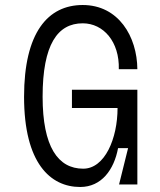

<svg xmlns="http://www.w3.org/2000/svg" viewBox="-20 -736 640 766"><path d="M312 -63C211 -63 150 -151 150 -350C150 -559 210 -643 310 -643C393 -643 457 -569 454 -460H528C527 -590 453 -716 310 -716C171 -716 76 -606 76 -350C76 -85 181 10 300 10C385 10 435 -59 451 -145H491L455 0H528V-378H267V-305H449C449 -183 398 -63 312 -63Z"/></svg>

Font: Fliege Mono Light
Style: Regular
Weight: 300
Version: Version 0.020;Glyphs 3.3 (3306)